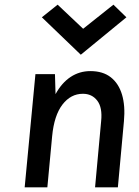

<svg xmlns="http://www.w3.org/2000/svg" viewBox="-20 -801 596 821"><path d="M85.5 0 131.5 -484H215L217.5 -398.5Q244 -447 282 -472Q320 -497 366.5 -497Q420 -497 453.8 -470.5Q487.5 -444 501.8 -396.2Q516 -348.5 510 -283L484 0H386.5L412.5 -283Q418.5 -341 396 -370.5Q373.5 -400 334.5 -400Q282.5 -400 247 -353.8Q211.5 -307.5 203 -219L182.5 0ZM465 -781 520.5 -727 325.5 -567 159 -727 226.5 -781 335.5 -678Z"/></svg>

Font: Karla SemiBold
Style: Italic
Weight: 600
Italic angle: -8°
Designer: Jonathan Pinhorn
Version: Version 2.004;gftools[0.9.33]